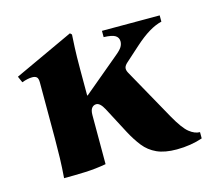

<svg xmlns="http://www.w3.org/2000/svg" viewBox="-79 -574 748 681"><g transform="rotate(-15 295.5 -233.0)"><path d="M491 15Q447 15 418.5 2Q390 -11 371 -35Q352 -59 335 -91L284 -188Q270 -214 256 -214Q246 -214 239.5 -206Q233 -198 233 -180V0Q194 7 155.5 8.5Q117 10 78 10Q81 -28 82 -62.5Q83 -97 83 -135V-340Q83 -355 77.5 -360Q72 -365 61 -365Q53 -365 43.5 -363Q34 -361 23 -357L13 -380L231 -481L237 -475Q236 -460 234.5 -428.5Q233 -397 233 -349V-252H235L369 -364Q386 -378 391.5 -387.5Q397 -397 397 -407Q397 -421 385.5 -428.5Q374 -436 343 -437V-460H555V-437Q533 -432 508 -417Q483 -402 453 -375L404 -331Q392 -321 390 -312.5Q388 -304 394 -293L500 -103Q527 -55 547 -39Q567 -23 586 -23V0Q566 7 541.5 11Q517 15 491 15Z"/></g></svg>

Font: Bona Nova SC
Style: Bold
Weight: 700
Designer: Mateusz Machalski
Foundry: Capitalics
Version: Version 4.001; ttfautohint (v1.8.4.7-5d5b)